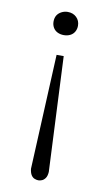

<svg xmlns="http://www.w3.org/2000/svg" viewBox="-77 -463 401 725"><g transform="rotate(10 123.0 -100.0)"><path d="M109.4 -255.9H136.7L157.2 184.6Q156.2 200.2 150.4 208.5Q144.5 216.8 137.2 219.7Q129.9 222.7 124 222.7Q117.2 222.7 109.4 219.7Q101.6 216.8 96.2 208.5Q90.8 200.2 88.9 184.6ZM123 -422.9Q143.6 -422.9 156.7 -410.2Q169.9 -397.5 169.9 -377.9Q169.9 -365.2 164.1 -355Q158.2 -344.7 147.5 -339.4Q136.7 -334 123 -334Q109.4 -334 98.6 -339.4Q87.9 -344.7 82 -355Q76.2 -365.2 76.2 -377.9Q76.2 -391.6 82 -401.4Q87.9 -411.1 99.1 -417Q110.4 -422.9 123 -422.9Z"/></g></svg>

Font: Crimson Pro ExtraLight
Style: Regular
Weight: 250
Designer: Jacques Le Bailly
Foundry: Baron von Fonthausen
Version: Version 1.003